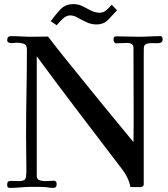

<svg xmlns="http://www.w3.org/2000/svg" viewBox="-20 -912 820 935"><path d="M772 -721Q772 -708 763.5 -704.5Q755 -701 743.5 -701.5Q732 -702 723 -702Q698 -702 689.5 -696.5Q681 -691 680.5 -678.5Q680 -666 680 -645V-13Q680 -9 675.5 -5Q671 -1 666 -1H615Q611 -24 600.5 -46Q590 -68 576 -86Q471 -224 366 -361.5Q261 -499 159 -638Q159 -493 159 -347Q159 -201 159 -55Q159 -38 173.5 -34Q188 -30 201 -30Q212 -30 222 -31Q232 -32 242 -32Q256 -32 256 -16Q256 -6 252 -1.5Q248 3 237 3Q227 3 218 1.5Q209 0 199 -1Q183 -2 167 -2Q151 -2 134 -2Q108 -2 81.5 0.5Q55 3 29 3Q20 3 17.5 -1Q15 -5 15 -12Q15 -23 19 -27Q23 -31 34 -31Q44 -31 53 -30.5Q62 -30 71 -30Q85 -30 95.5 -34Q106 -38 107 -55Q109 -74 108.5 -93.5Q108 -113 108 -132L107 -253Q107 -357 109 -461.5Q111 -566 111 -671Q111 -694 95.5 -699Q80 -704 62 -704Q55 -704 48 -703Q41 -702 34 -702Q27 -702 21 -705.5Q15 -709 15 -716Q15 -736 33 -736Q59 -736 85 -734.5Q111 -733 136 -733Q156 -733 175.5 -733.5Q195 -734 214 -734Q252 -684 291 -635.5Q330 -587 369 -539Q434 -459 499 -379Q564 -299 630 -220L631 -316Q631 -407 630.5 -498Q630 -589 630 -680Q630 -692 621 -697.5Q612 -703 601 -703Q587 -703 573.5 -702Q560 -701 546 -701Q540 -701 536.5 -706.5Q533 -712 533 -717Q533 -728 535.5 -731.5Q538 -735 550 -735Q576 -735 603 -734Q630 -733 656 -733Q682 -733 708.5 -734.5Q735 -736 761 -736Q772 -736 772 -721ZM550 -862Q528 -838 506.5 -815.5Q485 -793 449 -793Q424 -793 401 -804Q378 -815 358.5 -826Q339 -837 322 -837Q303 -837 285 -820Q267 -803 256 -789L227 -809Q249 -839 273.5 -865.5Q298 -892 338 -892Q362 -892 382.5 -881.5Q403 -871 423.5 -860.5Q444 -850 466 -850Q484 -850 498.5 -863Q513 -876 524 -889Z"/></svg>

Font: Kaisei Opti Medium
Style: Regular
Weight: 500
Designer: Font-Kai, 金井和夫
Foundry: KAZUO KANAI
Version: Version 5.003